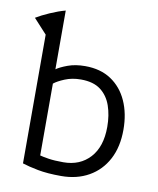

<svg xmlns="http://www.w3.org/2000/svg" viewBox="-87 -844 759 924"><g transform="rotate(10 292.5 -382.0)"><path d="M275 12Q208 12 161 3Q114 -6 84 -16V-645L19 -716Q45 -732 85 -749.5Q125 -767 159 -776V-489Q177 -502 213.5 -515.5Q250 -529 298 -529Q373 -529 425 -494.5Q477 -460 504.5 -399Q532 -338 532 -259Q532 -175 500 -114.5Q468 -54 410 -21Q352 12 275 12ZM274 -55Q355 -55 404 -108.5Q453 -162 453 -259Q453 -316 437 -362Q421 -408 385.5 -435Q350 -462 289 -462Q246 -462 211 -447.5Q176 -433 159 -419V-68Q173 -64 201.5 -59.5Q230 -55 274 -55Z"/></g></svg>

Font: Ubuntu Sans
Style: Regular
Weight: 400
Designer: Dalton Maag Ltd
Foundry: Dalton Maag Ltd
Version: Version 1.006; ttfautohint (v1.8.4.7-5d5b)